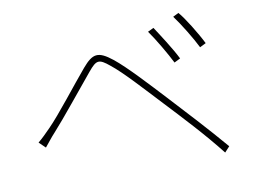

<svg xmlns="http://www.w3.org/2000/svg" viewBox="-73 -815 1146 869"><g transform="rotate(-10 500.0 -380.5)"><path d="M770 -697C800 -657 845 -583 866 -540L894 -554C871 -601 820 -684 796 -710ZM646 -650C675 -610 719 -534 740 -492L768 -506C744 -555 694 -631 673 -663ZM100 -214C113 -229 132 -255 151 -275C202 -331 298 -451 354 -518C393 -565 405 -567 452 -528C503 -488 583 -399 658 -319C730 -242 819 -148 895 -51L918 -76C844 -163 747 -268 680 -340C614 -411 525 -508 471 -551C407 -602 381 -596 333 -540C276 -473 181 -349 130 -298C107 -275 94 -261 71 -242Z"/></g></svg>

Font: SSpoqa Han Sans Neo Thin
Style: Regular
Weight: 100
Designer: [Spoqa Han Sans Neo] Dong-huui Kim  Younghwa Kang  Yujin Lee  [Noto Sans] Ryoko NISHIZUKA  (kana & ideographs); Paul D. 
Foundry: Spoqa (http://www.spoqa-han-sans.com)
Version: Version 1.000